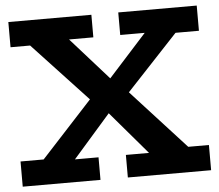

<svg xmlns="http://www.w3.org/2000/svg" viewBox="-50 -742 911 797"><g transform="rotate(-5 405.5 -343.0)"><path d="M556 -84 370 -302H355L74 -603H248L450 -376H464L731 -84ZM13 0V-105H141L145 -94H337V0ZM451 0V-94H666L670 -105H798V0ZM90 -84 366 -384H385L583 -603H721L447 -310H428L230 -84ZM13 -581V-686H359V-592H144L141 -581ZM471 -592V-686H798V-581H670L667 -592Z"/></g></svg>

Font: BioRhyme
Style: Bold
Weight: 700
Designer: Aoife Mooney
Foundry: Aoife Mooney Type
Version: Version 1.600;gftools[0.9.33]